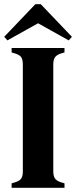

<svg xmlns="http://www.w3.org/2000/svg" viewBox="-32 -888 360 908"><path d="M23 0V-21L43 -27Q63 -34 69.5 -45.5Q76 -57 76 -78V-583Q76 -604 69.5 -615.5Q63 -627 43 -634L23 -640V-661H273V-640L253 -634Q234 -627 227 -615.5Q220 -604 220 -583V-78Q220 -57 227 -45.5Q234 -34 253 -27L273 -21V0ZM3 -697 -12 -714 135 -868H161L308 -714L293 -697L148 -778Z"/></svg>

Font: DM Serif Text
Style: Regular
Weight: 400
Designer: Colophon Foundry, Frank Grießhammer
Foundry: Colophon Foundry
Version: Version 5.200; ttfautohint (v1.8.3)